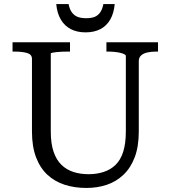

<svg xmlns="http://www.w3.org/2000/svg" viewBox="-20 -919 844 949"><path d="M231 -269Q231 -209 245 -168.5Q259 -128 284 -104Q309 -80 343 -69Q377 -58 418 -58Q458 -58 492 -69Q526 -80 551 -104Q576 -128 589 -169Q602 -210 602 -270V-642Q602 -647 594.5 -651Q587 -655 574 -658Q561 -661 546 -662.5Q531 -664 516 -664H506V-710H761V-664H750Q727 -664 707.5 -659.5Q688 -655 677 -644.5Q666 -634 666 -617V-270Q666 -195 646 -142Q626 -89 590 -55Q554 -21 507.5 -5.5Q461 10 407 10Q348 10 299 -6Q250 -22 214 -55.5Q178 -89 158 -142Q138 -195 138 -269V-628Q138 -650 114 -657Q90 -664 53 -664H42V-710H326V-664H317Q303 -664 287.5 -663.5Q272 -663 259.5 -661.5Q247 -660 239 -658.5Q231 -657 231 -654ZM403 -759Q445 -759 476 -775Q507 -791 525 -822.5Q543 -854 547 -899H491Q486 -873 475 -857.5Q464 -842 447.5 -835.5Q431 -829 406 -829Q381 -829 364 -835.5Q347 -842 335.5 -857.5Q324 -873 319 -899H258Q262 -854 280.5 -822.5Q299 -791 330 -775Q361 -759 403 -759Z"/></svg>

Font: Roboto Serif 28pt
Style: Regular
Weight: 400
Designer: Greg Gazdowicz
Foundry: Commercial Type
Version: Version 1.008